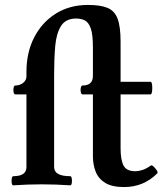

<svg xmlns="http://www.w3.org/2000/svg" viewBox="-20 -746 668 777"><path d="M482 11Q434 11 406.5 -5.5Q379 -22 367.5 -50.5Q356 -79 356 -114V-364H314Q309 -364 307 -373Q305 -382 307 -391Q309 -400 314 -400Q356 -400 356 -439V-554Q356 -606 347.5 -630.5Q339 -655 324 -663Q309 -671 288 -671Q246 -671 227 -641Q208 -611 203.5 -559.5Q199 -508 199 -443V-70Q199 -33 264 -33Q269 -33 270.5 -23.5Q272 -14 270.5 -5Q269 4 264 4Q236 2 207 1Q178 0 149 0Q120 0 91.5 1Q63 2 34 4Q29 4 27.5 -5Q26 -14 27.5 -23.5Q29 -33 34 -33Q87 -33 87 -70V-364H42Q37 -364 35 -373Q33 -382 35 -391Q37 -400 42 -400Q60 -400 73.5 -410.5Q87 -421 87 -437V-455Q87 -534 118.5 -595Q150 -656 206 -691Q262 -726 336 -726Q387 -726 415.5 -714Q444 -702 456 -670Q468 -638 468 -577V-415H589Q594 -415 595.5 -402.5Q597 -390 595.5 -377Q594 -364 589 -364H468V-146Q468 -99 480 -76Q492 -53 528 -53Q540 -53 556 -58Q572 -63 590 -76Q594 -79 601.5 -72Q609 -65 614.5 -56.5Q620 -48 616 -44Q561 11 482 11Z"/></svg>

Font: Junicode
Style: Bold
Weight: 700
Designer: Peter S. Baker
Version: Version 2.100; ttfautohint (v1.8.4)